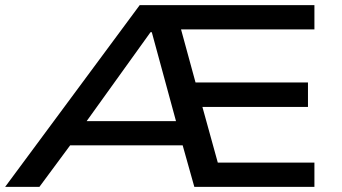

<svg xmlns="http://www.w3.org/2000/svg" viewBox="-32 -725 1328 745"><path d="M-12 0 510 -705H1188V-611H622L659 -653L736 -371L678 -405H1163V-310H697L744 -344L825 -51L768 -94H1188V0H722L665 -203L706 -161H215L269 -200L121 0ZM552 -600 287 -231 259 -255H680L658 -229L557 -600Z"/></svg>

Font: Nunito Sans 7pt Expanded Medium
Style: Regular
Weight: 500
Width: 7
Designer: Vernon Adams
Foundry: Vernon Adams
Version: Version 3.101;gftools[0.9.27]